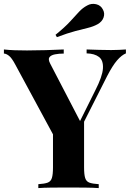

<svg xmlns="http://www.w3.org/2000/svg" viewBox="-27 -962 670 982"><path d="M617 -709V-689Q595 -680 572 -653.5Q549 -627 521 -573L332 -199H285L51 -632Q33 -666 18.5 -677Q4 -688 -7 -688V-709Q20 -706 48.5 -705Q77 -704 111 -704Q155 -704 206 -705.5Q257 -707 299 -709V-688Q274 -688 254 -684Q234 -680 226 -669.5Q218 -659 230 -636L388 -332L357 -292L460 -499Q497 -571 499.5 -612Q502 -653 479.5 -670.5Q457 -688 416 -689V-709Q450 -708 480 -707Q510 -706 541 -706Q563 -706 582.5 -707Q602 -708 617 -709ZM403 -357V-106Q403 -70 408.5 -52Q414 -34 430 -28Q446 -22 478 -20V0Q451 -2 408.5 -2.5Q366 -3 324 -3Q277 -3 235 -2.5Q193 -2 169 0V-20Q201 -22 217 -28Q233 -34 238.5 -52Q244 -70 244 -106V-311L331 -249ZM419 -934Q440 -946 464.5 -940.5Q489 -935 500 -912Q510 -893 502.5 -872Q495 -851 472 -838Q450 -826 423 -819.5Q396 -813 358 -803Q320 -793 264 -772L257 -784Q305 -823 331.5 -852Q358 -881 377 -901.5Q396 -922 419 -934Z"/></svg>

Font: Playfair Display
Style: Bold
Weight: 700
Designer: Claus Eggers Sørensen
Foundry: Claus Eggers Sørensen
Version: Version 1.203